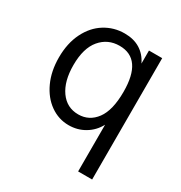

<svg xmlns="http://www.w3.org/2000/svg" viewBox="-153 -579 806 855"><g transform="rotate(30 250.0 -151.0)"><path d="M370 -73Q349 -34 312 -12Q275 10 230 10Q178 10 135 -20.5Q92 -51 67 -105.5Q42 -160 42 -230Q42 -303 69 -357.5Q96 -412 142 -440.5Q188 -469 243 -469Q290 -469 323 -448.5Q356 -428 374 -390V-457H442V167H370ZM368 -241Q368 -410 251 -410Q191 -410 153 -365Q115 -320 115 -233Q115 -150 149.5 -101.5Q184 -53 243 -53Q299 -53 333.5 -99.5Q368 -146 368 -241Z"/></g></svg>

Font: Vazir Code FD
Style: Code-FD
Weight: 400
Foundry: DejaVu fonts team - Redesigned by Saber Rastikerdar
Version: Version 1.1.2